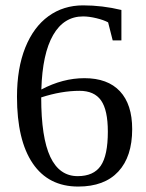

<svg xmlns="http://www.w3.org/2000/svg" viewBox="-20 -682 540 712"><path d="M470.2 -203.1Q470.2 -101.1 418.7 -45.7Q367.2 9.8 270 9.8Q159.7 9.8 101.3 -76.2Q43 -162.1 43 -323.2Q43 -428.7 73.7 -505.4Q104.5 -582 159.9 -622.1Q215.3 -662.1 288.1 -662.1Q359.4 -662.1 430.2 -645V-532.2H397.9L380.9 -599.1Q364.7 -607.9 337.4 -614.5Q310.1 -621.1 288.1 -621.1Q216.8 -621.1 177 -552Q137.2 -482.9 133.3 -350.1Q212.9 -392.1 293 -392.1Q379.4 -392.1 424.8 -343.5Q470.2 -294.9 470.2 -203.1ZM268.1 -28.8Q327.1 -28.8 353.5 -67.1Q379.9 -105.5 379.9 -193.8Q379.9 -273.9 354.7 -309.6Q329.6 -345.2 274.9 -345.2Q208 -345.2 132.8 -320.8Q132.8 -171.9 166.5 -100.3Q200.2 -28.8 268.1 -28.8Z"/></svg>

Font: Liberation Serif
Style: Regular
Weight: 400
Designer: Steve Matteson
Foundry: Ascender Corporation
Version: Version 2.1.5